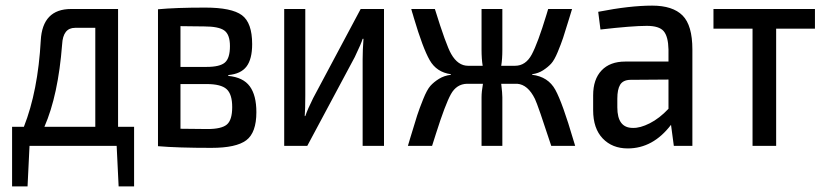

<svg xmlns="http://www.w3.org/2000/svg" viewBox="-20 -519 2940 683"><path d="M457 -68V144H402L395 0H85L78 144H23V-68H65Q115 -195 125 -375Q131 -487 233 -487H400V-68ZM319 -68V-420H247Q204 -420 201 -361Q187 -180 138 -68Z M792 -252V-249Q845 -244 868.5 -212Q892 -180 892 -120Q892 -47 856 -20Q820 7 732 7Q612 7 542 1V-486Q604 -492 710 -492Q804 -492 840.5 -465Q877 -438 877 -362Q877 -309 857 -282.5Q837 -256 792 -252ZM706 -425Q688 -425 660.5 -425.5Q633 -426 622 -426V-281H715Q762 -281 780 -296.5Q798 -312 798 -355Q798 -396 778 -410.5Q758 -425 706 -425ZM622 -61 718 -60Q768 -60 787 -76Q806 -92 806 -138Q806 -184 786 -202Q766 -220 715 -220H622Z M1346 0H1270V-308Q1270 -340 1273 -381H1270Q1266 -366 1242 -316L1073 0H991V-487H1066V-179Q1066 -130 1064 -106H1066Q1074 -130 1094 -170L1263 -487H1346Z M1873 -255V-253Q1930 -246 1955.5 -199.5Q1981 -153 2020 -20Q2021 -16 2022 -13.5Q2023 -11 2024 -7Q2025 -3 2026 0H1941Q1894 -144 1883 -167Q1858 -218 1820 -221Q1818 -221 1816 -221H1763Q1767 -187 1767 -173V0H1693V-173Q1693 -193 1698 -221H1641Q1604 -220 1584 -184Q1564 -148 1531 -44Q1522 -15 1517 0H1431Q1434 -9 1439 -27Q1456 -84 1464 -108.5Q1472 -133 1485.5 -166.5Q1499 -200 1511 -213.5Q1523 -227 1541.5 -238.5Q1560 -250 1584 -253V-255Q1533 -262 1508.5 -305Q1484 -348 1452 -456Q1450 -463 1449 -466.5Q1448 -470 1446 -476Q1444 -482 1443 -487H1527Q1567 -358 1585 -327Q1609 -285 1645 -285H1697Q1693 -309 1693 -342V-487H1767V-342Q1767 -309 1763 -285H1812Q1850 -285 1871.5 -325Q1893 -365 1924 -467Q1928 -480 1930 -487H2015Q2011 -474 2004 -451Q1990 -405 1983 -384Q1976 -363 1964 -334Q1952 -305 1940.5 -292.5Q1929 -280 1912 -269Q1895 -258 1873 -255Z M2300 -499Q2373 -499 2408 -464Q2443 -429 2443 -343V0H2377L2367 -75Q2303 9 2213 9Q2158 9 2124 -26.5Q2090 -62 2090 -127V-180Q2090 -237 2120 -268.5Q2150 -300 2204 -300H2358V-343Q2357 -389 2341 -408Q2325 -427 2281 -427Q2229 -427 2116 -414L2108 -477Q2220 -499 2300 -499ZM2231 -64Q2257 -63 2291.5 -80.5Q2326 -98 2358 -132V-236L2221 -235Q2196 -234 2186 -217.5Q2176 -201 2176 -168V-137Q2176 -64 2231 -64Z M2879 -417H2741V0H2657V-417H2518V-487H2879Z"/></svg>

Font: exo2condensed_r
Style: Regular
Weight: 400
Width: 3
Designer: Natanael Gama
Version: Version 1.001;PS 001.001;hotconv 1.0.70;makeotf.lib2.5.58329